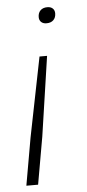

<svg xmlns="http://www.w3.org/2000/svg" viewBox="-51 -520 331 733"><g transform="rotate(-5 115.0 -154.0)"><path d="M20 182 52 0 113 -305H142L97 0L65 182ZM151 -429Q138 -429 130.5 -436Q123 -443 123 -455Q123 -471 132.5 -480.5Q142 -490 159 -490Q172 -490 179.5 -483Q187 -476 187 -464Q187 -448 177.5 -438.5Q168 -429 151 -429Z"/></g></svg>

Font: Gantari ExtraLight
Style: Italic
Weight: 250
Italic angle: -10°
Designer: Anugrah Pasau
Foundry: Lafontype
Version: Version 1.000